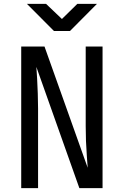

<svg xmlns="http://www.w3.org/2000/svg" viewBox="-20 -970 639 990"><path d="M258.3 -810.1 118.7 -950.2H217.3L299.3 -872.1L378.9 -950.2H480L340.8 -810.1ZM89.4 0V-730H209.5L432.1 -105Q430.2 -129.9 427.7 -166.5Q425.3 -203.1 423.3 -243.7Q421.9 -284.2 421.9 -319.8V-730H508.8V0H389.2L167.5 -625Q169.4 -601.1 171.4 -564.5Q173.3 -527.8 174.8 -487.3Q176.3 -446.8 176.3 -410.2V0Z"/></svg>

Font: UDEV Gothic 35
Style: Regular
Weight: 400
Version: v2.1.0; ttfautohint (v1.8.4.7-5d5b-dirty) -l 6 -r 45 -G 200 